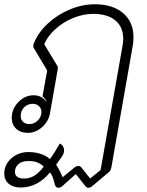

<svg xmlns="http://www.w3.org/2000/svg" viewBox="-48 -613 686 899"><path d="M209 252Q204 231 199.5 218.5Q195 206 186 194Q158 229 123 247Q88 265 49 265Q14 265 -7 247.5Q-28 230 -28 199Q-28 158 5 128.5Q38 99 85 99Q116 99 142.5 107.5Q169 116 186 132Q209 100 232 59Q241 63 246.5 71.5Q252 80 252 91Q252 104 244 117L215 158Q236 192 245 217L301 171Q310 164 319 164Q327 164 333 171L374 223L423 183L526 -400Q529 -417 529 -431Q529 -487 492 -517.5Q455 -548 388 -548Q342 -548 295 -529Q248 -510 211.5 -477Q175 -444 159 -406L219 -307Q223 -300 223 -296Q223 -291 222 -287L186 -82Q179 -44 149 -17.5Q119 9 82 9Q48 9 27.5 -10.5Q7 -30 7 -61Q7 -103 38 -135Q69 -167 110 -167Q128 -167 143 -159.5Q158 -152 168 -138L170 -139Q161 -155 151 -162L173 -283L109 -390Q108 -391 108 -397Q108 -405 110 -409Q130 -460 175 -502Q220 -544 278.5 -568.5Q337 -593 396 -593Q480 -593 528.5 -551.5Q577 -510 577 -439Q577 -421 574 -401L474 168Q472 179 468.5 185Q465 191 457 197L382 260Q375 266 366 266Q358 266 353 260L307 202L242 260Q236 266 226 266Q213 266 209 252ZM146 -89Q146 -105 134.5 -116Q123 -127 106 -127Q82 -127 65.5 -111Q49 -95 49 -70Q49 -53 60 -42.5Q71 -32 89 -32Q112 -32 129 -49Q146 -66 146 -89ZM157 167Q142 153 125.5 147Q109 141 84 141Q56 141 39 155Q22 169 22 192Q22 207 33 215Q44 223 64 223Q91 223 113 209.5Q135 196 157 167Z"/></svg>

Font: K2D Thin
Style: Italic
Weight: 100
Italic angle: -10°
Designer: Katatrad Aksorn Co.,Ltd.
Foundry: Cadson Demak Co.,Ltd.
Version: Version 1.000; ttfautohint (v1.6)